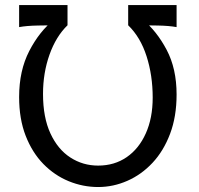

<svg xmlns="http://www.w3.org/2000/svg" viewBox="-20 -733 792 765"><path d="M195.3 -654.3 249 -632.3Q203.1 -587.9 177.2 -515.1Q151.4 -442.4 151.4 -358.9Q151.4 -265.1 180.9 -201.4Q210.4 -137.7 260.3 -105.5Q310.1 -73.2 371.1 -73.2Q436 -73.2 484.9 -106.9Q533.7 -140.6 561 -201.7Q588.4 -262.7 588.4 -344.2Q588.4 -432.6 564 -508.8Q539.6 -585 490.7 -632.3L546.9 -656.7Q604.5 -609.4 644 -534.4Q683.6 -459.5 683.6 -356.4Q683.6 -268.6 657.7 -200Q631.8 -131.3 587.6 -84.2Q543.5 -37.1 487.3 -12.5Q431.2 12.2 371.1 12.2Q310.5 12.2 253.9 -11Q197.3 -34.2 152.8 -79.6Q108.4 -125 82.3 -191.9Q56.2 -258.8 56.2 -346.7Q56.2 -451.7 96.7 -530Q137.2 -608.4 195.3 -654.3ZM249 -712.9V-632.3Q176.8 -632.3 131.1 -631.3Q85.4 -630.4 56.2 -625V-712.9ZM683.6 -712.9V-625Q654.3 -630.4 608.6 -631.3Q563 -632.3 490.7 -632.3V-712.9Z"/></svg>

Font: Andika LitF DSA DSG
Style: Regular
Weight: 400
Designer: Victor Gaultney, Annie Olsen, Julie Remington, Don Collingsworth, Eric Hays, Becca Hirsbrunner
Foundry: SIL International
Version: Version 6.200 ; LitF DSA DSG; ttfautohint (v1.8.3.10-c5d8)